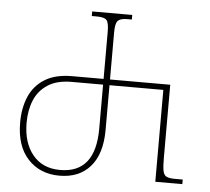

<svg xmlns="http://www.w3.org/2000/svg" viewBox="-52 -770 912 835"><g transform="rotate(5 404.5 -352.0)"><path d="M237 10Q152 10 99.5 -46.5Q47 -103 47 -206Q47 -270 68.5 -319.5Q90 -369 136 -397.5Q182 -426 255 -426H392V-632Q392 -671 382 -682.5Q372 -694 339 -694H317V-714H492V-694H472Q442 -694 431 -682.5Q420 -671 420 -632V-426H683V-108Q683 -70 686.5 -51Q690 -32 702 -26Q714 -20 739 -20H773V0H655V-401H420V-206Q420 -101 371.5 -45.5Q323 10 237 10ZM238 -15Q392 -15 392 -209V-401H255Q191 -401 151 -375Q111 -349 93 -305.5Q75 -262 75 -207Q75 -120 118 -67.5Q161 -15 238 -15Z"/></g></svg>

Font: Noto Serif Georgian SemiCondensed Thin
Style: Regular
Weight: 100
Width: 4
Designer: Monotype Design Team, Akaki Razmadze
Foundry: Google LLC
Version: Version 2.003; ttfautohint (v1.8.4.7-5d5b)